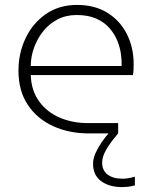

<svg xmlns="http://www.w3.org/2000/svg" viewBox="-20 -542 617 780"><path d="M475 218Q424 218 391 194Q358 170 358 123Q358 102 368.5 79Q379 56 394 34.5Q409 13 425 -5Q441 -23 452 -34L456 -16L460 0Q447 15 431.5 35.5Q416 56 405.5 77.5Q395 99 395 119Q395 150 417 167Q439 184 478 184Q489 184 501 182Q513 180 528 176V211Q522 213 508 215.5Q494 218 475 218ZM341 0Q261 0 196 -29.5Q131 -59 93 -116Q55 -173 55 -255Q55 -326 84 -387Q113 -448 166.5 -485Q220 -522 293 -522Q365 -522 416.5 -490Q468 -458 495.5 -403.5Q523 -349 523 -281Q523 -270 522.5 -259Q522 -248 520 -237H105Q107 -174 139 -130Q171 -86 223 -64Q275 -42 335 -42H460V0ZM105 -274H474Q475 -294 471.5 -321Q468 -348 457 -375.5Q446 -403 425.5 -427Q405 -451 372 -466Q339 -481 291 -481Q248 -481 213.5 -463Q179 -445 155 -414.5Q131 -384 118 -347.5Q105 -311 105 -274Z"/></svg>

Font: MuseoModerno Thin ExtraLight
Style: Regular
Weight: 250
Version: Version 1.002